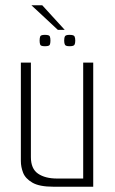

<svg xmlns="http://www.w3.org/2000/svg" viewBox="-20 -707 436 727"><path d="M182 0Q129 0 102.5 -15.5Q76 -31 67.5 -53Q59 -75 59 -97V-470H97V-112Q97 -68 124 -49.5Q151 -31 196 -31H295V-470H333V0ZM243 -532Q229 -532 226 -537.5Q223 -543 223 -553Q223 -564 226 -569.5Q229 -575 243 -575Q259 -575 262 -569.5Q265 -564 265 -553Q265 -543 262 -537.5Q259 -532 243 -532ZM150 -532Q135 -532 132.5 -537.5Q130 -543 130 -553Q130 -564 132.5 -569.5Q135 -575 150 -575Q166 -575 168.5 -569.5Q171 -564 171 -553Q171 -543 168.5 -537.5Q166 -532 150 -532ZM199 -594 99 -687H140L225 -594Z"/></svg>

Font: Smooch Sans Thin Light
Style: Regular
Weight: 300
Version: Version 1.010